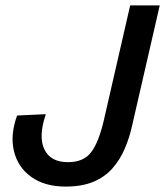

<svg xmlns="http://www.w3.org/2000/svg" viewBox="-20 -680 609 708"><path d="M222 8Q145 8 95.5 -27.5Q46 -63 31.5 -122.5Q17 -182 43 -254L149 -259Q121 -177 143.5 -129.5Q166 -82 231 -82Q288 -82 316 -118.5Q344 -155 363 -237L460 -660H569L467 -216Q457 -171 439.5 -130.5Q422 -90 394 -58.5Q366 -27 324 -9.5Q282 8 222 8Z"/></svg>

Font: Kantumruy Pro Medium
Style: Italic
Weight: 500
Italic angle: -13°
Designer: Sovichet Tep
Foundry: Sovichet Tep
Version: Version 1.002